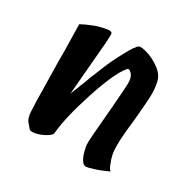

<svg xmlns="http://www.w3.org/2000/svg" viewBox="-101 -468 562 573"><g transform="rotate(30 180.0 -181.5)"><path d="M246.1 -1Q239.3 -12.7 234.4 -38.1Q233.4 -42 233.4 -54.7Q233.4 -67.4 239.3 -133.8L241.2 -156.2L243.2 -179.7Q249 -253.9 249 -264.6Q249 -289.1 236.3 -298.8Q228.5 -305.7 223.6 -298.8Q198.2 -268.6 168 -175.8Q137.7 -83 132.8 -26.4Q131.8 -17.6 110.4 -6.8Q88.9 3.9 73.2 3.9Q66.4 3.9 63.5 1L50.8 -13.7Q41 -24.4 40 -48.8Q38.1 -82 38.1 -113.3L36.1 -215.8V-254.9L34.2 -344.7Q49.8 -353.5 70.3 -361.3Q79.1 -365.2 86.9 -367.2Q104.5 -372.1 119.1 -374H122.1Q130.9 -374 131.8 -367.2V-362.3L130.9 -338.9L126 -280.3L115.2 -152.3L136.7 -207Q142.6 -224.6 150.4 -242.2L161.1 -268.6Q170.9 -293.9 191.9 -333Q212.9 -372.1 221.7 -376Q228.5 -379.9 251 -373Q273.4 -366.2 294.9 -350.6Q316.4 -335 321.3 -314.5Q326.2 -294.9 326.2 -270.5Q326.2 -251 319.3 -175.8Q312.5 -121.1 312.5 -88.9Q312.5 -64.5 316.4 -51.8Q318.4 -42 322.3 -34.2Q327.1 -17.6 335 -10.7Q304.7 2.9 296.9 4.9L274.4 11.7L263.7 13.7Q253.9 13.7 246.1 -1Z"/></g></svg>

Font: BKP Parklife Display
Style: Regular
Weight: 400
Designer: Font Diner, Inc.; LA MECHKY PLUS GmbH
Foundry: Font Diner, Inc.; LA MECHKY PLUS GmbH
Version: Version 1.007